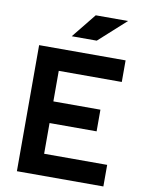

<svg xmlns="http://www.w3.org/2000/svg" viewBox="-97 -973 781 1040"><g transform="rotate(10 293.0 -453.0)"><path d="M69.8 0H545.4V-118.7H198.7V-287.6H457.5V-406.7H198.7V-574.7H545.4V-693.4H69.8ZM235.4 -771.5H373L521.5 -905.8H343.8Z"/></g></svg>

Font: CaskaydiaCove Nerd Font
Style: Bold
Weight: 700
Designer: Aaron Bell
Foundry: Saja Typeworks
Version: Version 2111.1;Nerd Fonts 2.3.0